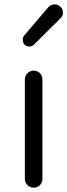

<svg xmlns="http://www.w3.org/2000/svg" viewBox="-20 -866 311 886"><path d="M94.7 -40V-499Q94.7 -516.6 106.9 -528.3Q119.1 -540 135.7 -540Q152.3 -540 164.1 -528.3Q175.8 -516.6 175.8 -499V-40Q175.8 -23.4 164.1 -11.7Q152.3 0 135.7 0Q119.1 0 106.9 -11.7Q94.7 -23.4 94.7 -40ZM135.7 -659.2Q127 -651.4 114.7 -651.4Q102.5 -651.4 93.8 -659.2Q85 -668.9 85 -682.6Q85 -693.4 91.8 -702.1L203.1 -833Q213.9 -844.7 229.5 -845.7Q231.4 -845.7 232.4 -845.7Q247.1 -845.7 257.8 -835.9Q270.5 -825.2 270.5 -807.6Q270.5 -792 258.8 -781.2Z"/></svg>

Font: Gen Jyuu Gothic Normal
Style: Regular
Weight: 300
Designer: [Source Han Sans]
Ryoko NISHIZUKA  (kana & ideographs); Paul D. Hunt (Latin, Greek & Cyrillic); Wenlong ZHANG  (bopomofo
Version: Version 1.002.20150607